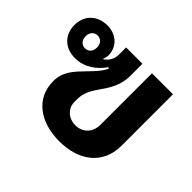

<svg xmlns="http://www.w3.org/2000/svg" viewBox="-131 -755 956 956"><g transform="rotate(45 347.0 -277.0)"><path d="M377 12C516 12 612 -63 612 -191V-554H464V-190C464 -139 429 -101 377 -101C328 -101 292 -135 292 -180V-202C292 -248 315 -282 340 -318C368 -358 397 -403 397 -470V-554H282V-504C282 -471 266 -447 243 -432L241 -434C245 -443 248 -453 248 -464C248 -521 205 -566 139 -566C71 -566 21 -522 21 -451C21 -380 71 -336 139 -336C205 -336 257 -375 289 -422L296 -418C279 -383 252 -357 226 -330C186 -288 144 -248 144 -179C144 -58 242 12 377 12ZM140 -406C116 -406 100 -424 100 -451C100 -478 116 -496 140 -496C164 -496 180 -478 180 -451C180 -424 164 -406 140 -406Z"/></g></svg>

Font: IBM Plex Thai Looped
Style: Bold
Weight: 700
Designer: Mike Abbink, Paul van der Laan, Pieter van Rosmalen, Ben Mitchell, Mark Frömberg
Foundry: Bold Monday
Version: Version 1.0